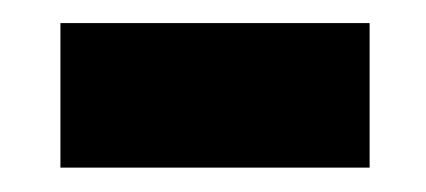

<svg xmlns="http://www.w3.org/2000/svg" viewBox="-20 -349 362 163"><path d="M31.3 -206.7V-329.4H293.8V-206.7Z"/></svg>

Font: Nokora
Style: Regular
Weight: 400
Designer: Danh Hong
Foundry: Danh Hong
Version: Version 9.000